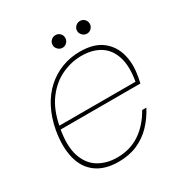

<svg xmlns="http://www.w3.org/2000/svg" viewBox="-152 -743 826 869"><g transform="rotate(-30 260.5 -308.0)"><path d="M221 12Q150 12 105.5 -20.5Q61 -53 46 -113Q31 -173 45 -254Q56 -314 80.5 -361.5Q105 -409 141 -441.5Q177 -474 221.5 -491Q266 -508 316 -508Q389 -508 430.5 -476Q472 -444 486 -392.5Q500 -341 489 -282Q488 -272 486 -264.5Q484 -257 482 -246H55L58 -264H467Q480 -340 464 -389.5Q448 -439 409 -463.5Q370 -488 312 -488Q260 -488 209.5 -464.5Q159 -441 121 -390.5Q83 -340 68 -259L66 -250Q51 -165 69 -111.5Q87 -58 128.5 -33Q170 -8 225 -8Q293 -8 344 -42.5Q395 -77 429 -138H451Q428 -94 395.5 -60Q363 -26 319.5 -7Q276 12 221 12ZM258 -562Q245 -562 235 -572Q225 -582 225 -595Q225 -609 235 -618.5Q245 -628 258 -628Q272 -628 281.5 -618.5Q291 -609 291 -595Q291 -582 281.5 -572Q272 -562 258 -562ZM386 -562Q373 -562 363 -572Q353 -582 353 -595Q353 -609 363 -618.5Q373 -628 386 -628Q400 -628 409.5 -618.5Q419 -609 419 -595Q419 -582 409.5 -572Q400 -562 386 -562Z"/></g></svg>

Font: DM Sans 24pt Thin
Style: Italic
Weight: 250
Italic angle: -10°
Designer: Colophon Foundry, Jonny Pinhorn
Foundry: Colophon Foundry
Version: Version 4.004;gftools[0.9.30]